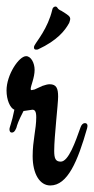

<svg xmlns="http://www.w3.org/2000/svg" viewBox="-32 -562 288 588"><path d="M235 -170C235 -173 236 -175 236 -176C236 -182 233 -185 228 -185C223 -185 218 -181 215 -173C199 -128 178 -67 154 -67C138 -67 134 -77 134 -100C134 -144 146 -243 146 -266C146 -291 141 -304 120 -304C114 -304 107 -302 98 -299L74 -288C69 -287 66 -286 65 -286C63 -286 62 -287 62 -290C62 -299 74 -324 74 -348C74 -369 63 -390 48 -390C26 -390 -12 -333 -12 -285C-12 -256 -1 -231 12 -226C4 -185 -3 -173 -3 -166C-3 -159 0 -156 4 -156C9 -156 13 -158 18 -170C21 -181 24 -191 40 -222C63 -225 65 -226 67 -226C74 -226 79 -222 79 -203C79 -166 68 -132 68 -84C68 -29 90 6 122 6C175 6 206 -68 235 -170ZM179 -513C170 -521 166 -522 159 -527C156 -530 149 -530 144 -538C142 -541 140 -542 138 -542C134 -542 129 -539 128 -532C115 -476 80 -435 75 -425C73 -422 72 -420 72 -417C72 -412 74 -410 79 -410C81 -410 83 -410 85 -411C143 -438 167 -468 180 -492C181 -496 183 -500 183 -504C183 -507 182 -510 179 -513Z"/></svg>

Font: Engagement
Style: Regular
Weight: 400
Designer: Astigmatic (AOETI)
Foundry: Astigmatic (AOETI)
Version: Version 1.000